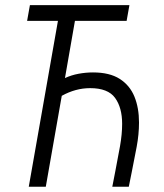

<svg xmlns="http://www.w3.org/2000/svg" viewBox="-20 -713 626 733"><path d="M89.8 0 201.2 -633.3H83.5L94.2 -693.4H474.1L463.4 -633.3H266.1L228 -415Q252.4 -426.3 280 -431.4Q307.6 -436.5 335 -436.5Q398.4 -436.5 437 -411.9Q475.6 -387.2 493.2 -344.2Q510.7 -301.3 510.7 -245.1Q510.7 -200.2 501.7 -152.1Q492.7 -104 482.9 -55.7L471.7 0H408.7L420.4 -60.1Q430.2 -109.4 438.2 -155Q446.3 -200.7 446.3 -240.2Q446.3 -302.2 419.2 -339.4Q392.1 -376.5 324.2 -376.5Q268.6 -376.5 215.8 -347.2L154.8 0Z"/></svg>

Font: Cascadia Mono Light
Style: Italic
Weight: 300
Italic angle: -10°
Monospace: yes
Designer: Aaron Bell
Foundry: Saja Typeworks
Version: Version 2404.023; ttfautohint (v1.8.4)